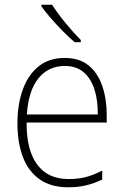

<svg xmlns="http://www.w3.org/2000/svg" viewBox="-20 -785 527 815"><path d="M255 -539Q318 -539 357 -506.5Q396 -474 414.5 -419Q433 -364 433 -297V-265H93Q92 -149 137.5 -87Q183 -25 271 -25Q311 -25 343 -33Q375 -41 414 -61V-23Q381 -7 346.5 1.5Q312 10 270 10Q196 10 148 -24Q100 -58 77 -119Q54 -180 54 -262Q54 -341 76.5 -404Q99 -467 143.5 -503Q188 -539 255 -539ZM255 -505Q186 -505 143.5 -453Q101 -401 94 -299H395Q396 -358 381 -405Q366 -452 335 -478.5Q304 -505 255 -505ZM201 -765Q223 -730 258 -687.5Q293 -645 323 -615V-606H297Q273 -626 246.5 -653Q220 -680 196 -707.5Q172 -735 156 -758V-765Z"/></svg>

Font: Noto Sans Armenian SemiCondensed ExtraLight
Style: Regular
Weight: 200
Width: 4
Designer: Monotype Design Team
Foundry: Monotype Imaging Inc.
Version: Version 2.008; ttfautohint (v1.8.4.7-5d5b)